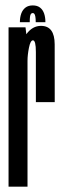

<svg xmlns="http://www.w3.org/2000/svg" viewBox="-20 -703 238 723"><path d="M115.1 -318.5Q115.1 -463 115.1 -507.1Q115.1 -551.1 104.1 -551.1Q94.6 -551.1 89.1 -523.6Q83.6 -496.1 83.6 -473.8L56.8 -485.2Q56.8 -544 79.6 -574.8Q102.3 -605.6 134.4 -605.6Q185.8 -605.6 185.9 -536Q186.1 -466.4 186.1 -318.5ZM12.2 0V-600H76.1L83.6 -534.8V0ZM103.5 -682.6Q120.3 -682.6 130.8 -674.4Q141.3 -666.2 146.2 -651.9Q151 -637.6 151 -619.5H114.5Q114.5 -632.8 113.1 -640.3Q111.8 -647.7 109.4 -650.8Q106.9 -653.9 103.4 -653.9Q99.2 -653.9 96.6 -650.7Q94 -647.5 93 -639.9Q92 -632.3 92 -619.5H54.9Q54.9 -637.6 60 -651.9Q65.2 -666.2 75.9 -674.4Q86.6 -682.6 103.5 -682.6Z"/></svg>

Font: Anybody UltraCondensed Thin
Style: Regular
Weight: 100
Width: 1
Designer: Tyler Finck
Foundry: Etcetera Type Company
Version: Version 1.110